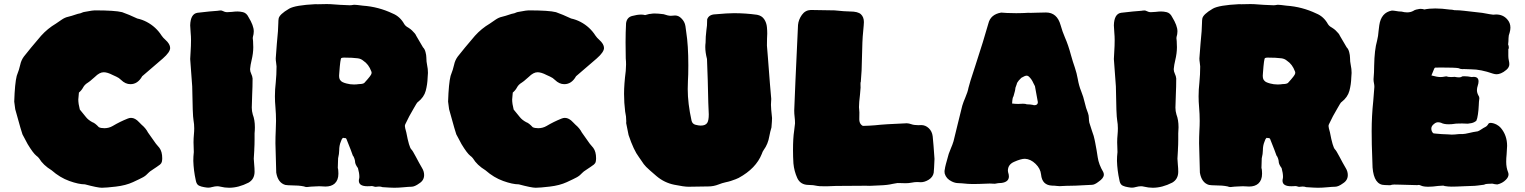

<svg xmlns="http://www.w3.org/2000/svg" viewBox="-20 -885 7426 935"><path d="M475.6 29.3Q455.6 29.3 393.6 12.7Q363.3 12.7 317.6 -3.7Q272 -20 231.4 -55.7Q189.9 -81.1 170.4 -113.8Q165 -121.1 157.2 -126.5Q141.6 -138.7 114.7 -183.1Q106 -198.2 98.6 -213.4Q91.3 -228.5 89.4 -230.7Q87.4 -232.9 54.2 -353Q49.8 -382.3 49.3 -390.1Q52.2 -479.5 61.5 -515.6Q74.2 -548.3 78.6 -569.8Q83 -591.3 96.2 -609.4Q125 -646.5 180.2 -710.9Q211.9 -746.1 252.4 -770Q266.6 -779.3 280.3 -789.1Q295.9 -799.8 311.5 -803.2Q323.7 -805.7 358.4 -817.4Q372.1 -819.3 385.3 -825.7Q388.7 -827.1 392.1 -827.1Q395.5 -827.1 410.6 -830.3Q425.8 -833.5 440.9 -834.5Q540.5 -834.5 574.7 -825.7Q606.9 -814.5 648.4 -794.9Q672.9 -789.6 694.3 -778.3Q739.7 -754.4 767.1 -711.4Q774.4 -700.7 785.2 -691.4Q808.6 -670.4 808.6 -651.4Q808.6 -631.3 772.9 -600.1Q737.3 -568.8 672.4 -513.7Q650.9 -475.1 615.2 -475.1Q590.8 -475.1 569.8 -495.6Q559.1 -506.3 546.4 -511.7Q537.1 -515.6 528.3 -520Q502.9 -533.2 484.9 -533.2Q464.8 -533.2 441.9 -510.3Q433.1 -503.4 428.2 -498.5Q419.4 -490.2 409.2 -483.4Q392.1 -473.1 385 -459.5Q377.9 -445.8 364.3 -434.1Q361.3 -406.7 361.3 -400.4Q361.3 -379.9 368.7 -351.6Q385.7 -330.1 398.9 -314.5Q409.7 -300.8 429.7 -290Q442.4 -286.1 461.4 -265.6Q471.2 -260.7 488.3 -260.7Q510.3 -260.7 528.8 -271.5Q564 -292.5 602.1 -307.6Q610.4 -311 618.2 -311Q638.2 -311 657.7 -289.6L669.4 -277.8Q689.9 -260.7 700.7 -239.7L739.3 -185.1Q748 -175.3 756.3 -165Q770 -146.5 770 -114.3Q770 -105.5 768.3 -97.7Q766.6 -89.8 759.3 -83.7Q752 -77.6 743.4 -72.3Q734.9 -66.9 728 -62Q723.6 -58.6 718.8 -55.7Q710.4 -50.8 704.1 -44.4Q690.9 -29.8 676.8 -22Q662.6 -14.2 627.4 2Q592.3 18.1 544.2 23.7Q496.1 29.3 475.6 29.3Z M1095.7 29.3Q1074.7 29.3 1052.7 23.9Q1045.9 22 1038.1 22Q1027.3 22 1012.7 25.9Q1003.4 28.8 994.1 28.8L986.3 28.3L974.1 26.4Q960.9 24.4 949.7 19.3Q938.5 14.2 934.6 -1.5L933.1 -8.3Q922.9 -54.7 921.4 -101.6Q921.4 -123 923.8 -144.5L922.4 -191.9Q922.4 -210.9 924.3 -230.5Q925.8 -245.1 925.8 -260.3Q925.8 -280.3 922.4 -299.3Q918 -321.3 916 -464.4L906.2 -597.7Q906.7 -615.7 908.2 -633.3Q910.2 -661.6 910.2 -689.9Q910.2 -708 908.4 -725.8Q906.7 -743.7 906.2 -761.7Q907.7 -817.9 941.9 -822.8Q1007.8 -830.6 1040.5 -832.5Q1047.9 -834 1055.2 -834Q1060.1 -834 1063.5 -832Q1075.2 -825.7 1086.4 -825.7Q1098.1 -825.7 1109.4 -827.1Q1125 -829.1 1136.2 -829.1Q1148.9 -829.1 1163.6 -825.7Q1180.7 -821.3 1189.9 -802.2Q1215.8 -760.3 1215.8 -732.4Q1215.8 -718.8 1211.4 -704.6L1210.9 -698.7Q1210.9 -695.3 1211.7 -691.7Q1212.4 -688 1212.4 -684.1Q1212.4 -675.8 1212.9 -668.7Q1213.4 -661.6 1213.4 -655.3Q1213.4 -625.5 1205.1 -591.3Q1199.7 -569.8 1197.8 -548.3Q1197.8 -537.1 1203.4 -525.6Q1209 -514.2 1210 -502.9Q1210 -463.4 1208 -423.8Q1206.1 -372.1 1206.1 -360.8Q1206.1 -343.8 1210.9 -327.6Q1221.2 -301.3 1221.2 -265.1Q1221.2 -250.5 1219.7 -235.8V-204.6Q1219.7 -179.7 1218.3 -157.7V-153.8Q1215.8 -119.6 1215.8 -112.3Q1216.3 -98.6 1217.8 -84.5Q1219.7 -65.9 1219.7 -47.9Q1219.2 -12.2 1190.4 4.4Q1141.6 29.3 1095.7 29.3Z M1899.9 29.3Q1884.3 29.3 1842.8 26.4Q1835 23.4 1825.7 23.4Q1819.8 23.4 1815.7 24.2Q1811.5 24.9 1809.6 24.9Q1805.2 24.9 1799.8 22.9Q1794.4 21 1789.1 21L1784.7 21.5L1770 22Q1727.5 22 1727.5 -4.9Q1727.5 -10.7 1729.5 -17.6L1730 -23.4Q1730 -42 1723.1 -66.4Q1709 -85.4 1709 -98.6Q1709 -104 1705.3 -114.3Q1701.7 -124.5 1698.2 -127.4Q1692.4 -144.5 1687.5 -156.7Q1677.2 -180.7 1668.9 -203.6Q1666.5 -212.9 1659.7 -212.9L1656.7 -212.4L1651.4 -213.9L1649.9 -213.4Q1643.6 -208.5 1639.6 -194.8Q1631.8 -176.3 1631.8 -152.3Q1631.8 -136.7 1626.5 -114.3Q1625.5 -96.2 1625.5 -83L1625 -67.4Q1627.4 -59.1 1627.4 -50.8L1627.9 -39.1Q1627.9 -7.8 1609.9 8.8Q1593.3 23.4 1564.9 23.4Q1558.1 23.4 1550.5 22.7Q1543 22 1534.7 22Q1523.9 22 1513.7 22.9Q1503.4 23.9 1493.7 23.9L1474.6 25.9Q1466.8 25.9 1460.4 22.9Q1436 17.6 1397.5 17.6Q1383.3 17.6 1369.6 15.6Q1333.5 5.4 1325.2 -44.4L1321.3 -187.5Q1321.3 -218.3 1322.8 -249Q1324.2 -272.5 1324.2 -296.4Q1324.2 -329.6 1321.3 -363.3Q1318.8 -389.6 1318.8 -416Q1318.8 -449.7 1322.8 -482.9Q1326.7 -522 1326.7 -561.5Q1326.2 -571.3 1324.5 -581.1Q1322.8 -590.8 1322.8 -600.6Q1322.8 -609.4 1328.1 -671.4Q1335.4 -743.7 1335.4 -773.4Q1335.4 -785.2 1336.9 -794.4Q1340.3 -814.9 1388.2 -842.8Q1418 -859.9 1516.6 -864.7L1526.9 -864.3Q1554.7 -865.2 1571.3 -865.2Q1584 -865.2 1589.8 -864.7Q1636.2 -860.8 1683.1 -859.4Q1691.9 -859.4 1700.7 -861.3L1704.6 -861.8Q1714.4 -861.8 1747.1 -857.4Q1823.2 -852.1 1892.1 -819.3Q1928.2 -804.7 1948.7 -767.6Q1955.1 -757.3 1968.3 -750.5Q1980 -743.2 1986.3 -736.8Q2003.4 -720.7 2006.8 -710.9L2040 -654.3Q2048.3 -646.5 2052.2 -631.1Q2056.2 -615.7 2056.2 -605.5Q2056.2 -584.5 2060.1 -567.1Q2064 -549.8 2064 -529.8L2062.5 -507.3Q2061.5 -474.1 2053.2 -442.9Q2044.9 -411.6 2015.1 -388.2Q2014.2 -387.2 2012.5 -386.2Q2010.7 -385.3 1995.1 -357.9Q1972.2 -319.8 1953.6 -279.8Q1951.7 -275.9 1951.7 -271Q1951.7 -264.2 1958.5 -240.7Q1972.2 -167.5 1983.4 -157.2Q1989.3 -151.9 2005.4 -121.1Q2021.5 -90.3 2034.7 -67.9Q2045.4 -50.8 2045.4 -32.7Q2045.4 -6.8 2022 7.8Q1999.5 24.4 1983.4 24.4Q1971.2 24.4 1945.8 26.9Q1920.4 29.3 1899.9 29.3ZM1704.1 -473.6Q1715.8 -473.6 1729 -475.6Q1746.6 -475.6 1753.9 -481Q1788.6 -518.6 1789.1 -526.9L1789.6 -531.2Q1789.6 -534.7 1788.1 -537.6Q1775.4 -572.3 1749 -589.4Q1737.8 -599.1 1722.2 -601.1Q1696.3 -604.5 1655.3 -604.5Q1647.5 -604.5 1642.3 -602.3Q1637.2 -600.1 1632.3 -530.8Q1631.3 -522.9 1631.3 -516.6Q1631.3 -499 1639.2 -492.2Q1644.5 -484.4 1667 -478.5Q1684.6 -473.6 1704.1 -473.6Z M2588.4 29.3Q2568.4 29.3 2506.3 12.7Q2476.1 12.7 2430.4 -3.7Q2384.8 -20 2344.2 -55.7Q2302.7 -81.1 2283.2 -113.8Q2277.8 -121.1 2270 -126.5Q2254.4 -138.7 2227.5 -183.1Q2218.8 -198.2 2211.4 -213.4Q2204.1 -228.5 2202.1 -230.7Q2200.2 -232.9 2167 -353Q2162.6 -382.3 2162.1 -390.1Q2165 -479.5 2174.3 -515.6Q2187 -548.3 2191.4 -569.8Q2195.8 -591.3 2209 -609.4Q2237.8 -646.5 2293 -710.9Q2324.7 -746.1 2365.2 -770Q2379.4 -779.3 2393.1 -789.1Q2408.7 -799.8 2424.3 -803.2Q2436.5 -805.7 2471.2 -817.4Q2484.9 -819.3 2498 -825.7Q2501.5 -827.1 2504.9 -827.1Q2508.3 -827.1 2523.4 -830.3Q2538.6 -833.5 2553.7 -834.5Q2653.3 -834.5 2687.5 -825.7Q2719.7 -814.5 2761.2 -794.9Q2785.6 -789.6 2807.1 -778.3Q2852.5 -754.4 2879.9 -711.4Q2887.2 -700.7 2897.9 -691.4Q2921.4 -670.4 2921.4 -651.4Q2921.4 -631.3 2885.7 -600.1Q2850.1 -568.8 2785.2 -513.7Q2763.7 -475.1 2728 -475.1Q2703.6 -475.1 2682.6 -495.6Q2671.9 -506.3 2659.2 -511.7Q2649.9 -515.6 2641.1 -520Q2615.7 -533.2 2597.7 -533.2Q2577.6 -533.2 2554.7 -510.3Q2545.9 -503.4 2541 -498.5Q2532.2 -490.2 2522 -483.4Q2504.9 -473.1 2497.8 -459.5Q2490.7 -445.8 2477.1 -434.1Q2474.1 -406.7 2474.1 -400.4Q2474.1 -379.9 2481.4 -351.6Q2498.5 -330.1 2511.7 -314.5Q2522.5 -300.8 2542.5 -290Q2555.2 -286.1 2574.2 -265.6Q2584 -260.7 2601.1 -260.7Q2623 -260.7 2641.6 -271.5Q2676.8 -292.5 2714.8 -307.6Q2723.1 -311 2731 -311Q2751 -311 2770.5 -289.6L2782.2 -277.8Q2802.7 -260.7 2813.5 -239.7L2852.1 -185.1Q2860.8 -175.3 2869.1 -165Q2882.8 -146.5 2882.8 -114.3Q2882.8 -105.5 2881.1 -97.7Q2879.4 -89.8 2872.1 -83.7Q2864.7 -77.6 2856.2 -72.3Q2847.7 -66.9 2840.8 -62Q2836.4 -58.6 2831.5 -55.7Q2823.2 -50.8 2816.9 -44.4Q2803.7 -29.8 2789.6 -22Q2775.4 -14.2 2740.2 2Q2705.1 18.1 2657 23.7Q2608.9 29.3 2588.4 29.3Z M3332.5 24.4Q3311.5 24.4 3263.4 14.6Q3215.3 4.9 3177.2 -27.3Q3139.2 -59.6 3126.7 -72.3Q3114.3 -85 3104.5 -101.1Q3098.1 -110.8 3091.3 -120.1Q3065.9 -153.3 3041 -227.5Q3035.6 -256.8 3029.3 -285.6L3029.8 -293.9Q3029.8 -318.4 3024.4 -341.3Q3019 -384.8 3019 -428.2Q3019 -474.6 3027.3 -539.6Q3028.8 -556.6 3028.8 -571.3Q3028.8 -585.9 3027.3 -600.6Q3026.4 -634.3 3026.4 -679.7Q3026.4 -726.1 3028.8 -772Q3032.7 -800.3 3057.9 -807.1Q3083 -814 3103 -814Q3112.3 -814 3121.6 -811.5L3141.6 -816.9Q3145 -816.9 3147.9 -817.4Q3157.7 -819.3 3167 -819.3Q3185.1 -819.3 3211.4 -815.9Q3233.4 -808.1 3246.6 -808.1Q3251.5 -808.1 3267.6 -809.6Q3284.7 -809.6 3298.3 -795.4Q3314.5 -779.8 3317.9 -757.8Q3319.3 -743.7 3321.8 -729Q3332 -664.6 3332 -567.9Q3332 -515.6 3330.1 -491.2Q3329.1 -471.2 3329.1 -451.2Q3329.1 -381.3 3347.7 -297.4Q3351.6 -281.2 3367.2 -277.3Q3382.8 -273.4 3392.1 -273.4Q3416 -273.4 3424.3 -287.1Q3431.6 -298.8 3431.6 -328.1L3429.2 -385.7Q3427.2 -495.1 3422.9 -597.7Q3414.6 -629.9 3414.6 -655.8Q3414.6 -667 3416 -676.8Q3416 -706.5 3419.9 -736.8Q3423.8 -757.8 3423.8 -791Q3432.1 -814.5 3463.9 -815.4Q3523.4 -820.8 3554.2 -820.8Q3611.3 -820.8 3667 -813Q3689.9 -808.6 3701.4 -791.5Q3712.9 -774.4 3714.8 -752.4Q3716.3 -736.8 3716.3 -721.2Q3716.3 -709 3715.3 -697.3L3714.8 -663.1Q3716.3 -636.2 3719.2 -609.4L3729.5 -476.1Q3732.9 -439.9 3735.8 -403.3Q3735.8 -394.5 3734.9 -385.7Q3734.4 -380.4 3734.4 -374.5Q3734.4 -358.4 3739.7 -310.1Q3739.7 -297.4 3736.8 -264.2Q3730.5 -243.7 3726.6 -222.2Q3720.2 -183.6 3699.2 -154.8Q3693.4 -147 3689.9 -135.7Q3661.6 -64.5 3577.1 -18.6Q3566.9 -13.2 3539.1 -3.9Q3526.9 0 3514.6 2.4Q3496.6 6.3 3479.5 13.2Q3455.1 22.9 3429.7 22.9Z M4011.7 22H3988.8Q3968.3 22 3961.4 20.5Q3939.9 15.6 3918.5 15.6Q3877.9 15.6 3862.5 -18.1Q3847.2 -51.8 3843.8 -89.4Q3841.8 -121.6 3841.8 -153.8Q3841.8 -212.4 3847.2 -247.1Q3850.1 -265.6 3851.6 -284.2Q3851.6 -300.3 3849.6 -315.9Q3847.7 -331.5 3847.7 -346.7Q3850.6 -432.6 3866.2 -763.7Q3868.7 -789.6 3885 -812.5Q3901.4 -835.4 3928.2 -836.4Q3959.5 -836.4 4043.9 -834.5Q4096.2 -829.1 4119.6 -829.1Q4158.2 -829.1 4172.6 -815.4Q4187 -801.8 4187 -777.3Q4187 -769.5 4186 -760.3Q4179.7 -694.8 4179.7 -678.2L4175.8 -541.5Q4175.8 -536.6 4171.9 -486.3Q4170.4 -485.8 4170.4 -476.6Q4170.4 -464.4 4170.7 -462.2Q4170.9 -460 4170.9 -459Q4170.9 -452.1 4168 -424.3Q4163.1 -384.8 4163.1 -363.3Q4163.1 -356.9 4164.1 -350.3Q4165 -343.8 4165 -337.9L4164.6 -303.7Q4164.6 -288.1 4172.9 -278.8Q4178.2 -272 4184.6 -272Q4212.4 -272.5 4240.7 -274.9Q4287.1 -280.3 4396 -284.7Q4406.7 -284.2 4417.5 -280.3Q4430.7 -275.4 4452.1 -275.4L4466.3 -275.9Q4486.8 -275.9 4502.9 -260.7Q4519 -245.6 4522 -221.2Q4525.9 -184.1 4530.8 -111.3Q4528.8 -60.1 4526.9 -43.5Q4522.9 -22.5 4502.9 -10Q4482.9 2.4 4463.9 2.4L4447.8 1.5Q4433.6 1.5 4419.7 4.4Q4405.8 7.3 4388.7 7.3Q4381.8 7.3 4374.3 6.8Q4366.7 6.3 4350.6 6.3Q4338.9 7.8 4327.6 10.3Q4302.2 16.6 4263.9 17.8Q4225.6 19 4215.8 20L4196.3 19.5L4050.8 20.5Q4029.8 22 4011.7 22Z M5140.1 21.5Q5133.8 21.5 5126.5 20.5Q5116.2 19 5104.5 19Q5054.7 17.6 5049.8 -35.2Q5046.9 -64 5022.9 -87.2Q4999 -110.4 4971.2 -111.8Q4951.7 -111.8 4918 -96.7Q4888.2 -83.5 4888.2 -53.7Q4888.2 -49.8 4889.2 -46.4Q4893.1 -34.7 4893.1 -25.9Q4893.1 1 4857.4 5.9Q4841.8 5.9 4824.7 9.8Q4812 8.8 4799.8 8.8Q4780.3 8.8 4748 10.7L4716.3 11.2Q4699.2 11.2 4692.9 10.3Q4656.7 6.8 4647 6.8Q4631.3 6.8 4614.7 -1.5Q4587.9 -14.2 4580.6 -39.6Q4579.6 -44.4 4579.6 -49.3Q4579.6 -56.2 4581.5 -63Q4581.5 -71.3 4600.1 -135.7Q4605 -149.9 4610.8 -163.1Q4618.2 -179.7 4623.5 -197.3Q4634.3 -239.3 4644 -281.2Q4654.3 -325.7 4666 -370.1Q4671.9 -389.6 4680.2 -408.2Q4692.9 -438 4696.3 -457.5Q4699.7 -474.6 4729 -563Q4771 -691.4 4793 -770Q4803.7 -814.9 4855.5 -823.7Q4864.3 -823.7 4883.8 -821.8L4928.7 -820.8L4957.5 -821.3Q4966.8 -821.3 4974.9 -822Q4982.9 -822.8 4987.8 -822.8L4997.6 -822.3Q5003.9 -822.3 5029.3 -823.2Q5054.7 -824.2 5073.7 -824.2Q5127.9 -824.2 5145 -762.2Q5153.3 -731.9 5166 -702.6Q5182.1 -666.5 5195.8 -615.2Q5204.1 -585 5214.4 -555.7Q5223.6 -528.3 5228.5 -500.5Q5233.9 -468.3 5245.1 -440.7Q5256.3 -413.1 5262.2 -386Q5268.1 -358.9 5278.3 -334Q5282.2 -323.2 5282.5 -310.5Q5282.7 -297.9 5284.7 -288.1Q5290.5 -268.1 5297.4 -248.5Q5308.1 -219.7 5310.5 -204.6Q5311 -198.7 5313.5 -189.9Q5320.8 -152.8 5325.7 -118.7Q5330.6 -84.5 5352.5 -47.4Q5355.5 -41 5355.5 -34.7Q5355.5 -17.6 5329.6 0Q5310.5 15.1 5296.9 15.1Q5287.1 15.1 5252 17.3Q5216.8 19.5 5197.8 19.5Q5181.6 19.5 5171.9 20Q5153.3 21.5 5140.1 21.5ZM5016.6 -372.6Q5034.2 -372.6 5034.2 -387.7Q5034.2 -391.1 5033.2 -392.6L5020 -465.3L5012.2 -480.5Q5003.9 -500 4989.7 -512.7Q4984.4 -516.6 4980 -516.6Q4971.2 -516.6 4954.1 -506.3Q4950.7 -502.4 4947.3 -499.5Q4946.3 -498.5 4945.3 -497.1Q4944.3 -495.6 4942.4 -494.6Q4931.6 -481.4 4931.6 -476.1L4924.8 -457Q4924.8 -446.8 4915.5 -416Q4910.2 -410.6 4908.7 -380.9Q4923.8 -378.9 4938.5 -378.9L4961.4 -379.9Q4974.1 -379.9 4980.5 -377Q4996.6 -377 5011.2 -374Q5013.2 -372.6 5016.6 -372.6Z M5593.8 29.3Q5572.8 29.3 5550.8 23.9Q5543.9 22 5536.1 22Q5525.4 22 5510.7 25.9Q5501.5 28.8 5492.2 28.8L5484.4 28.3L5472.2 26.4Q5459 24.4 5447.8 19.3Q5436.5 14.2 5432.6 -1.5L5431.2 -8.3Q5420.9 -54.7 5419.4 -101.6Q5419.4 -123 5421.9 -144.5L5420.4 -191.9Q5420.4 -210.9 5422.4 -230.5Q5423.8 -245.1 5423.8 -260.3Q5423.8 -280.3 5420.4 -299.3Q5416 -321.3 5414.1 -464.4L5404.3 -597.7Q5404.8 -615.7 5406.2 -633.3Q5408.2 -661.6 5408.2 -689.9Q5408.2 -708 5406.5 -725.8Q5404.8 -743.7 5404.3 -761.7Q5405.8 -817.9 5439.9 -822.8Q5505.9 -830.6 5538.6 -832.5Q5545.9 -834 5553.2 -834Q5558.1 -834 5561.5 -832Q5573.2 -825.7 5584.5 -825.7Q5596.2 -825.7 5607.4 -827.1Q5623 -829.1 5634.3 -829.1Q5647 -829.1 5661.6 -825.7Q5678.7 -821.3 5688 -802.2Q5713.9 -760.3 5713.9 -732.4Q5713.9 -718.8 5709.5 -704.6L5709 -698.7Q5709 -695.3 5709.7 -691.7Q5710.4 -688 5710.4 -684.1Q5710.4 -675.8 5710.9 -668.7Q5711.4 -661.6 5711.4 -655.3Q5711.4 -625.5 5703.1 -591.3Q5697.8 -569.8 5695.8 -548.3Q5695.8 -537.1 5701.4 -525.6Q5707 -514.2 5708 -502.9Q5708 -463.4 5706.1 -423.8Q5704.1 -372.1 5704.1 -360.8Q5704.1 -343.8 5709 -327.6Q5719.2 -301.3 5719.2 -265.1Q5719.2 -250.5 5717.8 -235.8V-204.6Q5717.8 -179.7 5716.3 -157.7V-153.8Q5713.9 -119.6 5713.9 -112.3Q5714.4 -98.6 5715.8 -84.5Q5717.8 -65.9 5717.8 -47.9Q5717.3 -12.2 5688.5 4.4Q5639.6 29.3 5593.8 29.3Z M6397.9 29.3Q6382.3 29.3 6340.8 26.4Q6333 23.4 6323.7 23.4Q6317.9 23.4 6313.7 24.2Q6309.6 24.9 6307.6 24.9Q6303.2 24.9 6297.9 22.9Q6292.5 21 6287.1 21L6282.7 21.5L6268.1 22Q6225.6 22 6225.6 -4.9Q6225.6 -10.7 6227.5 -17.6L6228 -23.4Q6228 -42 6221.2 -66.4Q6207 -85.4 6207 -98.6Q6207 -104 6203.4 -114.3Q6199.7 -124.5 6196.3 -127.4Q6190.4 -144.5 6185.5 -156.7Q6175.3 -180.7 6167 -203.6Q6164.6 -212.9 6157.7 -212.9L6154.8 -212.4L6149.4 -213.9L6147.9 -213.4Q6141.6 -208.5 6137.7 -194.8Q6129.9 -176.3 6129.9 -152.3Q6129.9 -136.7 6124.5 -114.3Q6123.5 -96.2 6123.5 -83L6123 -67.4Q6125.5 -59.1 6125.5 -50.8L6126 -39.1Q6126 -7.8 6107.9 8.8Q6091.3 23.4 6063 23.4Q6056.2 23.4 6048.6 22.7Q6041 22 6032.7 22Q6022 22 6011.7 22.9Q6001.5 23.9 5991.7 23.9L5972.7 25.9Q5964.8 25.9 5958.5 22.9Q5934.1 17.6 5895.5 17.6Q5881.3 17.6 5867.7 15.6Q5831.5 5.4 5823.2 -44.4L5819.3 -187.5Q5819.3 -218.3 5820.8 -249Q5822.3 -272.5 5822.3 -296.4Q5822.3 -329.6 5819.3 -363.3Q5816.9 -389.6 5816.9 -416Q5816.9 -449.7 5820.8 -482.9Q5824.7 -522 5824.7 -561.5Q5824.2 -571.3 5822.5 -581.1Q5820.8 -590.8 5820.8 -600.6Q5820.8 -609.4 5826.2 -671.4Q5833.5 -743.7 5833.5 -773.4Q5833.5 -785.2 5835 -794.4Q5838.4 -814.9 5886.2 -842.8Q5916 -859.9 6014.6 -864.7L6024.9 -864.3Q6052.7 -865.2 6069.3 -865.2Q6082 -865.2 6087.9 -864.7Q6134.3 -860.8 6181.2 -859.4Q6189.9 -859.4 6198.7 -861.3L6202.6 -861.8Q6212.4 -861.8 6245.1 -857.4Q6321.3 -852.1 6390.1 -819.3Q6426.3 -804.7 6446.8 -767.6Q6453.1 -757.3 6466.3 -750.5Q6478 -743.2 6484.4 -736.8Q6501.5 -720.7 6504.9 -710.9L6538.1 -654.3Q6546.4 -646.5 6550.3 -631.1Q6554.2 -615.7 6554.2 -605.5Q6554.2 -584.5 6558.1 -567.1Q6562 -549.8 6562 -529.8L6560.5 -507.3Q6559.6 -474.1 6551.3 -442.9Q6543 -411.6 6513.2 -388.2Q6512.2 -387.2 6510.5 -386.2Q6508.8 -385.3 6493.2 -357.9Q6470.2 -319.8 6451.7 -279.8Q6449.7 -275.9 6449.7 -271Q6449.7 -264.2 6456.5 -240.7Q6470.2 -167.5 6481.4 -157.2Q6487.3 -151.9 6503.4 -121.1Q6519.5 -90.3 6532.7 -67.9Q6543.5 -50.8 6543.5 -32.7Q6543.5 -6.8 6520 7.8Q6497.6 24.4 6481.4 24.4Q6469.2 24.4 6443.8 26.9Q6418.5 29.3 6397.9 29.3ZM6202.1 -473.6Q6213.9 -473.6 6227.1 -475.6Q6244.6 -475.6 6252 -481Q6286.6 -518.6 6287.1 -526.9L6287.6 -531.2Q6287.6 -534.7 6286.1 -537.6Q6273.4 -572.3 6247.1 -589.4Q6235.8 -599.1 6220.2 -601.1Q6194.3 -604.5 6153.3 -604.5Q6145.5 -604.5 6140.4 -602.3Q6135.3 -600.1 6130.4 -530.8Q6129.4 -522.9 6129.4 -516.6Q6129.4 -499 6137.2 -492.2Q6142.6 -484.4 6165 -478.5Q6182.6 -473.6 6202.1 -473.6Z M6983.4 20.5Q6955.6 24.4 6935.5 24.4Q6911.6 24.4 6899.4 18.6Q6893.6 15.6 6888.2 15.6Q6884.8 15.6 6881.8 16.6L6794.9 14.2Q6782.2 13.7 6769.5 13.7Q6759.3 13.7 6749.5 17.1Q6735.4 16.1 6723.6 16.1Q6670.9 16.1 6664.1 -69.3L6662.6 -115.2Q6659.7 -180.7 6659.7 -246.6Q6659.7 -319.8 6667.5 -393.6L6672.9 -461.9Q6672.9 -471.2 6670.9 -480.2Q6668.9 -489.3 6668.9 -497.1V-500.5Q6671.9 -532.7 6671.9 -565.4Q6673.3 -642.6 6686 -686.5Q6691.9 -710 6693.4 -734.4L6696.8 -761.7Q6705.6 -823.7 6757.8 -833.5Q6767.1 -833.5 6777.8 -831.5Q6792 -828.6 6805.2 -828.6Q6819.8 -824.7 6832.5 -824.7Q6850.1 -824.7 6863.3 -832.5Q6868.2 -836.4 6878.9 -838.9L6884.3 -839.8Q6891.1 -841.8 6898.4 -841.8Q6907.2 -841.8 6916.5 -838.9Q6939.5 -843.8 6969.7 -843.8Q7001 -843.8 7040 -838.4Q7050.8 -838.4 7063 -835.4Q7085.9 -835.4 7109.4 -832.5Q7135.3 -830.1 7198.7 -822.3Q7245.6 -813.5 7251.5 -813.5L7265.6 -814.5Q7299.3 -814.5 7319.8 -791Q7335.4 -773.9 7335.4 -750.5Q7335.4 -738.8 7331.5 -725.6Q7326.2 -712.4 7326.2 -699.2Q7326.2 -683.6 7324.2 -668.5Q7327.6 -662.1 7327.6 -652.8Q7327.6 -647.9 7325.2 -645.5V-612.3Q7325.2 -601.6 7327.6 -591.1Q7330.1 -580.6 7330.1 -572.3Q7330.1 -557.1 7315.7 -544.9Q7301.3 -532.7 7289.3 -528.1Q7277.3 -523.4 7268.6 -523.4Q7259.8 -523.4 7250.5 -526.4Q7190.4 -547.4 7145 -547.4Q7126 -547.4 7106.4 -548.8L7102.1 -548.3Q7092.3 -548.3 7082 -553.2Q7064.9 -556.2 6997.1 -556.2L6969.2 -555.7Q6966.8 -555.2 6964.6 -551.3Q6962.4 -547.4 6957.8 -534.7Q6953.1 -522 6950.7 -517.6Q6979 -509.8 6994.6 -509.8Q7005.4 -509.8 7016.1 -512.2Q7019.5 -513.2 7023.4 -513.2Q7031.2 -509.8 7046.9 -509.8Q7054.2 -509.8 7064 -510.7Q7077.1 -508.3 7083 -508.3H7087.4Q7094.2 -508.3 7101.6 -513.2Q7106.4 -513.7 7111.3 -513.7Q7127.9 -513.7 7146.5 -509.8Q7151.9 -510.7 7156.2 -510.7Q7180.2 -510.7 7180.2 -488.8Q7180.2 -479 7176.3 -467.8Q7172.4 -456.5 7172.4 -446.3Q7172.4 -432.6 7179.7 -419.9Q7184.1 -413.6 7184.1 -406.7Q7181.6 -388.7 7181.2 -370.6Q7180.2 -349.1 7177.2 -328.1Q7174.3 -307.1 7169.4 -296.9Q7158.7 -288.1 7145.5 -285.4Q7132.3 -282.7 7127.9 -282.7Q7112.8 -282.7 7100.1 -283.7Q7086.4 -283.2 7077.1 -283.2Q7069.3 -283.2 7061 -281.7Q7049.8 -279.8 7034.2 -279.8Q7011.2 -279.8 6997.6 -287.1Q6990.2 -289.6 6982.9 -289.6Q6973.1 -289.6 6964.4 -282.2Q6950.2 -272 6950.2 -258.8Q6950.2 -252.9 6952.6 -246.1Q6957 -236.3 6962.2 -235.4Q6967.3 -234.4 6971.2 -234.4Q6978 -234.4 6985.4 -233.2Q6992.7 -231.9 7001.5 -231.9Q7017.6 -231.9 7029.5 -230.7Q7041.5 -229.5 7049.3 -229.5Q7063.5 -229.5 7082.5 -231.9Q7093.3 -232.4 7096.7 -232.4L7099.1 -231.9Q7114.3 -232.4 7133.8 -237.3Q7153.3 -242.2 7176.8 -245.6Q7185.1 -249 7194.6 -255.6Q7204.1 -262.2 7212.9 -266.4Q7221.7 -270.5 7228 -281.7Q7231 -286.6 7238.3 -286.6Q7251.5 -286.6 7268.1 -278.3Q7280.8 -271.5 7288.6 -262.2Q7319.3 -225.6 7319.3 -174.8Q7318.8 -154.3 7316.9 -133.3Q7314.9 -115.2 7314.9 -96.7Q7314.9 -68.8 7324.2 -45.9Q7326.2 -40.5 7326.2 -35.6Q7326.2 -22.5 7313.5 -9.8Q7296.9 7.3 7272 13.2Q7259.8 12.7 7247.6 9.3Q7233.4 10.3 7224.1 10.3Q7214.8 10.3 7206.5 14.6Q7186.5 17.1 7175 18.6Q7163.6 20 7160.6 20Q7143.1 20 7107.2 22Q7071.3 23.9 7048.8 23.9Q7032.7 23.9 7015.1 21Q7011.7 19 7006.8 19Q6997.6 19 6983.4 20.5Z"/></svg>

Font: Kaph
Style: Regular
Weight: 400
Designer: GGBotNet
Foundry: f0n7.com
Version: 1.10